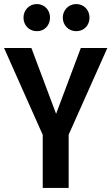

<svg xmlns="http://www.w3.org/2000/svg" viewBox="-24 -928 550 948"><path d="M158 -908C120 -908 92 -878 92 -841C92 -803 120 -774 158 -774C196 -774 223 -803 223 -841C223 -878 196 -908 158 -908ZM352 -908C315 -908 286 -878 286 -841C286 -803 315 -774 352 -774C391 -774 418 -803 418 -841C418 -878 391 -908 352 -908ZM506 -691H375L253 -366L131 -691H-4L187 -262V0H315V-263Z"/></svg>

Font: Fira Sans Condensed Medium
Style: Regular
Weight: 500
Width: 3
Designer: Carrois Corporate & Edenspiekermann AG
Foundry: Carrois Corporate GbR & Edenspiekermann AG
Version: Version 4.202;PS 004.202;hotconv 1.0.88;makeotf.lib2.5.64775